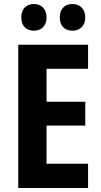

<svg xmlns="http://www.w3.org/2000/svg" viewBox="-20 -937 504 957"><path d="M86 -850C86 -807 112 -784 149 -784C186 -784 212 -808 212 -850C212 -893 186 -917 149 -917C112 -917 86 -894 86 -850ZM278 -850C278 -807 303 -784 341 -784C378 -784 405 -808 405 -850C405 -893 378 -917 341 -917C304 -917 278 -894 278 -850ZM419 0V-121H212V-311H405V-430H212V-594H419V-714H71V0Z"/></svg>

Font: Noto Sans Lao UI Cond
Style: Bold
Weight: 700
Width: 3
Designer: Monotype Design Team
Foundry: Monotype Imaging Inc.
Version: Version 2.000